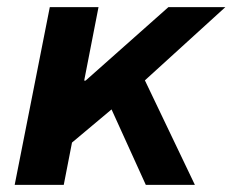

<svg xmlns="http://www.w3.org/2000/svg" viewBox="-20 -516 649 536"><path d="M21 0 119 -496H255L215 -291H219L450 -496H609L342 -253L181 -118L158 0ZM283 -229 370 -322 524 0H387Z"/></svg>

Font: Source Code Pro ExtraLight
Style: Bold Italic
Weight: 700
Italic angle: -11°
Monospace: yes
Version: Version 1.016;hotconv 1.0.116;makeotfexe 2.5.65601